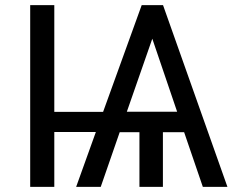

<svg xmlns="http://www.w3.org/2000/svg" viewBox="-20 -731 920 751"><path d="M476.1 -293.9H672.9L575.7 -579.6ZM192.4 -293.5H383.3L534.2 -710.9H617.7L869.6 0H773.4L700.2 -213.9H617.2V0H525.4V-213.9H448.2L374 0H277.8L355 -214.8H192.4V0H98.1V-710.9H192.4Z"/></svg>

Font: MAUL
Style: Regular
Weight: 400
Designer: MAUL
Version: Version 1.0; 2020; ttfautohint (v1.8.3)